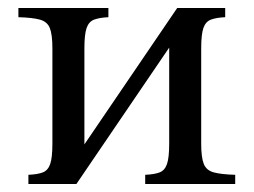

<svg xmlns="http://www.w3.org/2000/svg" viewBox="-20 -460 634 480"><path d="M483 -339V-101Q483 -66 489.5 -50Q496 -34 514.5 -29Q533 -24 568 -23V0H343V-23Q366 -24 379 -29Q392 -34 397.5 -50Q403 -66 403 -101V-341L171 0H51V-23Q74 -24 87 -29Q100 -34 105.5 -50Q111 -66 111 -101V-339Q111 -374 104.5 -390Q98 -406 79.5 -411Q61 -416 26 -417V-440H251V-417Q229 -416 215.5 -411Q202 -406 196.5 -390Q191 -374 191 -339V-99L423 -440H543V-417Q521 -416 507.5 -411Q494 -406 488.5 -390Q483 -374 483 -339Z"/></svg>

Font: Bona Nova SC
Style: Regular
Weight: 400
Designer: Mateusz Machalski
Foundry: Capitalics
Version: Version 4.001; ttfautohint (v1.8.4.7-5d5b)